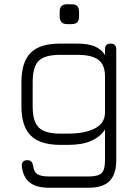

<svg xmlns="http://www.w3.org/2000/svg" viewBox="-20 -676 647 896"><path d="M315.5 -563.5C315.5 -563.5 292.5 -563.5 292.5 -563.5C270 -563.5 258.5 -575.5 258.5 -599C258.5 -599 258.5 -599 258.5 -599C258.5 -599 258.5 -621.5 258.5 -621.5C258.5 -644.5 270 -656 292.5 -656C292.5 -656 292.5 -656 292.5 -656C292.5 -656 315.5 -656 315.5 -656C338 -656 349 -644.5 349 -621.5C349 -621.5 349 -621.5 349 -621.5C349 -621.5 349 -599 349 -599C349 -575.5 338 -563.5 315.5 -563.5C315.5 -563.5 315.5 -563.5 315.5 -563.5ZM394.5 200C394.5 200 208.5 200 208.5 200C169 200 139 192 118.5 175.5C98 159.5 85.5 134 82 99.5C82 99.5 82 99.5 82 99.5C81 91 83 84 87.5 79C92 74 98.5 71.5 107 71.5C107 71.5 107 71.5 107 71.5C115.5 71.5 121.5 73.5 126 78C130.5 82.5 133 89 134.5 97.5C134.5 97.5 134.5 97.5 134.5 97.5C137 117 143.5 130 155 137C166.5 144 184 147.5 208.5 147.5C208.5 147.5 208.5 147.5 208.5 147.5C208.5 147.5 394.5 147.5 394.5 147.5C424 147.5 444 142 454.5 131.5C465 121 470 101 470 71.5C470 71.5 470 71.5 470 71.5C470 71.5 470 -71.5 470 -71.5C454.5 -48 433 -30.5 405 -18.5C377 -6 341.5 0 298.5 0C298.5 0 298.5 0 298.5 0C298.5 0 260.5 0 260.5 0C198 0 152.5 -14.5 123.5 -43.5C94.5 -72 80 -117.5 80 -179.5C80 -179.5 80 -179.5 80 -179.5C80 -179.5 80 -292.5 80 -292.5C80 -355.5 94.5 -401.5 123.5 -430C152 -458.5 198 -472.5 260.5 -472.5C260.5 -472.5 260.5 -472.5 260.5 -472.5C260.5 -472.5 342.5 -472.5 342.5 -472.5C375 -472.5 401.5 -468 422 -459.5C442.5 -451 458.5 -437.5 470 -419C470 -419 470 -419 470 -419C470 -419 470 -446.5 470 -446.5C470 -464 479 -472.5 496.5 -472.5C496.5 -472.5 496.5 -472.5 496.5 -472.5C514 -472.5 522.5 -464 522.5 -446.5C522.5 -446.5 522.5 -446.5 522.5 -446.5C522.5 -446.5 522.5 71.5 522.5 71.5C522.5 115.5 512 148 491.5 168.5C471 189.5 438.5 200 394.5 200C394.5 200 394.5 200 394.5 200ZM260.5 -52.5C260.5 -52.5 260.5 -52.5 260.5 -52.5C260.5 -52.5 298.5 -52.5 298.5 -52.5C350.5 -52.5 392 -60.5 423.5 -77C454.5 -93.5 470 -118 470 -151.5C470 -151.5 470 -151.5 470 -151.5C470 -151.5 470 -318.5 470 -318.5C470 -356 459.5 -382.5 438.5 -397.5C417.5 -412.5 385.5 -420 342.5 -420C342.5 -420 342.5 -420 342.5 -420C342.5 -420 260.5 -420 260.5 -420C213 -420 179.5 -411 161 -392.5C142 -374 132.5 -340.5 132.5 -292.5C132.5 -292.5 132.5 -292.5 132.5 -292.5C132.5 -292.5 132.5 -179.5 132.5 -179.5C132.5 -132.5 142 -99.5 161 -81C179.5 -62 213 -52.5 260.5 -52.5Z"/></svg>

Font: Jura-Fortis-Regular
Style: Regular
Weight: 500
Designer: Daniel Johnson, Alexei Vanyashin, Mirko Velimirovic
Foundry: Daniel Johnson
Version: ""